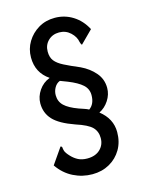

<svg xmlns="http://www.w3.org/2000/svg" viewBox="-111 -744 672 870"><g transform="rotate(-15 225.0 -309.5)"><path d="M214 55Q167 55 125 34Q83 13 54 -29L106 -104Q113 -102 113 -97Q113 -92 116 -81.5Q119 -71 136 -53Q150 -38 167.5 -29Q185 -20 210 -20Q248 -20 270 -41Q292 -62 292 -94Q292 -125 272.5 -145Q253 -165 197 -183Q126 -208 97 -239.5Q68 -271 68 -316Q68 -348 87.5 -376.5Q107 -405 139 -417Q81 -456 81 -528Q81 -568 101 -601Q121 -634 154.5 -654Q188 -674 231 -674Q277 -674 315.5 -650Q354 -626 377 -582L319 -524Q314 -530 312 -539Q308 -564 286 -584.5Q264 -605 233 -605Q202 -605 181.5 -585Q161 -565 161 -534Q161 -507 174 -490.5Q187 -474 214.5 -460Q242 -446 287 -427Q327 -408 353 -377.5Q379 -347 379 -306Q379 -275 361 -247.5Q343 -220 316 -207Q371 -164 371 -101Q371 -55 350.5 -20Q330 15 294.5 35Q259 55 214 55ZM275 -232Q302 -251 302 -293Q302 -322 280.5 -341.5Q259 -361 214 -379L180 -392Q164 -386 154.5 -369.5Q145 -353 145 -334Q145 -304 165.5 -284.5Q186 -265 230 -249Q244 -244 255 -240.5Q266 -237 275 -232Z"/></g></svg>

Font: Inconsolata SemiCondensed Medium
Style: Regular
Weight: 500
Width: 4
Monospace: yes
Designer: Raph Levien, Cyreal, Brenton Simpson
Foundry: Raph Levien, Cyreal, Google
Version: Version 3.001; ttfautohint (v1.8.2.53-6de2)